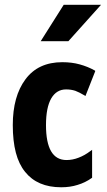

<svg xmlns="http://www.w3.org/2000/svg" viewBox="-20 -770 444 799"><path d="M302.7 -0.5Q272 9.3 235.8 9.3Q235.4 9.3 234.9 9.3Q234.9 9.3 234.4 9.3Q135.7 9.3 84.5 -54.7Q58.6 -86.4 45.9 -134.8Q33.2 -183.6 33.2 -249.5Q33.2 -369.1 85.9 -439.9Q138.7 -511.2 239.3 -511.2Q279.3 -511.2 312 -502Q345.7 -492.7 373.5 -477.1L376.5 -475.1L375.5 -471.7L337.4 -375L335.9 -370.6L331.5 -373Q310.5 -385.7 293.5 -392.1Q275.9 -397.9 254.9 -397.9Q215.3 -397.9 193.4 -360.8Q171.4 -322.8 171.4 -249.5Q171.4 -104 256.8 -104Q256.8 -104 256.8 -104Q282.2 -104 307.1 -113.8Q332 -123 356.4 -141.6L363.3 -146.5V-138.2V-32.2V-30.3L361.8 -29.3Q334.5 -9.8 302.7 -0.5ZM245.1 -750H400.4L264.6 -598.6H149.4Z"/></svg>

Font: MAUL Condensed Bold
Style: Condensed Bold
Weight: 700
Designer: MAUL
Version: Version 1.0; 2020; ttfautohint (v1.8.3)